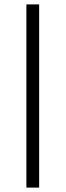

<svg xmlns="http://www.w3.org/2000/svg" viewBox="-20 -732 298 873"><path d="M158 121H100V-712H158Z"/></svg>

Font: Wallpoet
Style: Regular
Weight: 400
Designer: Lars Berggren
Foundry: Lars Berggren
Version: Version 1.000